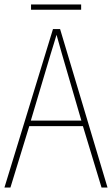

<svg xmlns="http://www.w3.org/2000/svg" viewBox="-20 -846 505 866"><path d="M346 -826H120V-802H346ZM438 0H465L251 -715H219L0 0H27L112 -277H354ZM259 -604 347 -302H119L209 -604C218 -635 227 -660 235 -689C244 -657 251 -633 259 -604Z"/></svg>

Font: Noto Sans Oriya Cond Thin
Style: Regular
Weight: 100
Width: 3
Designer: Amélie Bonet and Sol Matas
Foundry: Google LLC
Version: Version 2.006